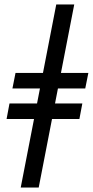

<svg xmlns="http://www.w3.org/2000/svg" viewBox="-20 -792 413 854"><path d="M72.2 42 230.2 -772H310.2L152.2 42ZM9.3 -262.8 22.2 -331.7H346.2L333.2 -262.8ZM35.3 -398.5 49 -467.5H373L359.2 -398.5Z"/></svg>

Font: Savate ExtraLight
Style: Italic
Weight: 200
Italic angle: -11°
Designer: Max Esnée
Foundry: Plomb Type
Version: Version 2.000